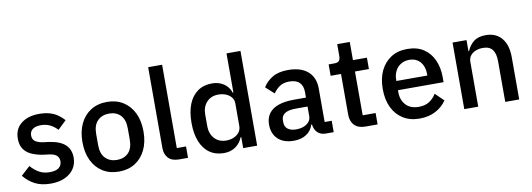

<svg xmlns="http://www.w3.org/2000/svg" viewBox="-58 -1103 4092 1477"><g transform="rotate(-10 1987.5 -364.0)"><path d="M243 12Q170 12 119.5 -14Q69 -40 32 -86L102 -150Q131 -116 166.5 -96Q202 -76 249 -76Q297 -76 320.5 -94.5Q344 -113 344 -146Q344 -171 327.5 -188Q311 -205 270 -211L222 -217Q170 -225 131 -243Q92 -261 71.5 -292.5Q51 -324 51 -372Q51 -448 104.5 -490Q158 -532 244 -532Q291 -532 326 -522Q361 -512 388 -493.5Q415 -475 438 -449L371 -385Q351 -409 318.5 -426.5Q286 -444 244 -444Q200 -444 178 -426.5Q156 -409 156 -379Q156 -349 175.5 -334Q195 -319 236 -312L284 -306Q370 -293 409.5 -255.5Q449 -218 449 -155Q449 -105 423.5 -67.5Q398 -30 352 -9Q306 12 243 12Z M775 12Q702 12 648.5 -21.5Q595 -55 565.5 -116Q536 -177 536 -260Q536 -343 565.5 -404Q595 -465 648.5 -498.5Q702 -532 775 -532Q847 -532 900.5 -498.5Q954 -465 983.5 -404Q1013 -343 1013 -260Q1013 -177 983.5 -116Q954 -55 900.5 -21.5Q847 12 775 12ZM775 -79Q831 -79 864.5 -113.5Q898 -148 898 -216V-304Q898 -372 864.5 -406.5Q831 -441 775 -441Q720 -441 685.5 -406.5Q651 -372 651 -304V-216Q651 -148 685.5 -113.5Q720 -79 775 -79Z M1315 0H1246Q1190 0 1162 -29.5Q1134 -59 1134 -109V-740H1243V-89H1315Z M1746 0V-86H1741Q1723 -40 1685 -14Q1647 12 1595 12Q1530 12 1483.5 -20.5Q1437 -53 1412.5 -114Q1388 -175 1388 -260Q1388 -346 1412.5 -406.5Q1437 -467 1483.5 -499.5Q1530 -532 1595 -532Q1647 -532 1686 -506.5Q1725 -481 1741 -434H1746V-740H1855V0ZM1628 -80Q1661 -80 1687.5 -91.5Q1714 -103 1730 -123.5Q1746 -144 1746 -174V-350Q1746 -377 1730 -397Q1714 -417 1687.5 -428Q1661 -439 1628 -439Q1572 -439 1537.5 -402Q1503 -365 1503 -305V-215Q1503 -155 1537.5 -117.5Q1572 -80 1628 -80Z M2453 0H2392Q2362 0 2340.5 -13.5Q2319 -27 2308 -52Q2297 -77 2297 -111V-120L2328 -87H2293Q2278 -39 2238 -13.5Q2198 12 2141 12Q2061 12 2017 -30Q1973 -72 1973 -143Q1973 -195 1998.5 -229.5Q2024 -264 2073 -281.5Q2122 -299 2195 -299H2289V-343Q2289 -390 2263 -416.5Q2237 -443 2182 -443Q2137 -443 2107.5 -422.5Q2078 -402 2058 -372L1993 -431Q2019 -475 2066.5 -503.5Q2114 -532 2189 -532Q2289 -532 2343.5 -484.5Q2398 -437 2398 -350V-89H2453ZM2289 -229H2197Q2140 -229 2112 -211Q2084 -193 2084 -159V-141Q2084 -107 2108 -89Q2132 -71 2172 -71Q2206 -71 2232 -81Q2258 -91 2273.5 -110Q2289 -129 2289 -154Z M2796 0H2701Q2645 0 2615.5 -30.5Q2586 -61 2586 -114V-431H2505V-520H2549Q2576 -520 2586.5 -532Q2597 -544 2597 -571V-662H2695V-520H2804V-431H2695V-89H2796Z M3123 12Q3049 12 2995 -21.5Q2941 -55 2911.5 -116Q2882 -177 2882 -260Q2882 -343 2911 -403.5Q2940 -464 2993 -498Q3046 -532 3120 -532Q3197 -532 3248.5 -497.5Q3300 -463 3326 -404Q3352 -345 3352 -273V-232H2996V-215Q2996 -155 3031.5 -116.5Q3067 -78 3133 -78Q3181 -78 3214 -99Q3247 -120 3269 -156L3334 -93Q3304 -46 3249.5 -17Q3195 12 3123 12ZM3122 -447Q3084 -447 3055.5 -429.5Q3027 -412 3011.5 -381.5Q2996 -351 2996 -311V-304H3238V-314Q3238 -354 3224 -384Q3210 -414 3184 -430.5Q3158 -447 3122 -447Z M3582 0H3473V-520H3582V-434H3587Q3604 -476 3638.5 -504Q3673 -532 3733 -532Q3813 -532 3857.5 -479Q3902 -426 3902 -330V0H3793V-317Q3793 -378 3769.5 -408.5Q3746 -439 3695 -439Q3666 -439 3640.5 -429.5Q3615 -420 3598.5 -400Q3582 -380 3582 -350Z"/></g></svg>

Font: IBM Plex Sans Medium
Style: Regular
Weight: 500
Designer: Mike Abbink, Paul van der Laan, Pieter van Rosmalen
Foundry: Bold Monday
Version: Version 3.201